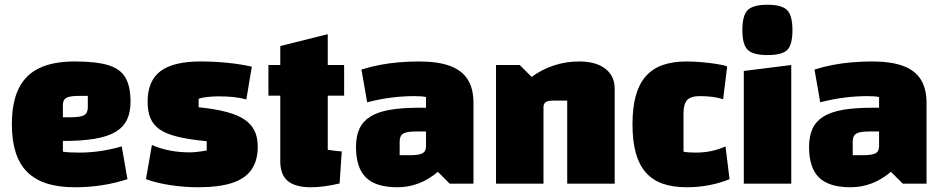

<svg xmlns="http://www.w3.org/2000/svg" viewBox="-20 -774 3969 809"><path d="M295 15Q227 15 177 -1Q127 -17 94.5 -49.5Q62 -82 46 -132Q30 -182 30 -250Q30 -342 58.5 -400.5Q87 -459 145.5 -487Q204 -515 295 -515Q385 -515 436 -499.5Q487 -484 508.5 -447Q530 -410 530 -345Q530 -300 514.5 -268.5Q499 -237 465.5 -217.5Q432 -198 377.5 -189Q323 -180 245 -180H215V-280H281Q320 -280 335 -289Q350 -298 350 -322V-370H314Q275 -370 260 -362Q245 -354 245 -332V-135Q266 -131 315 -131Q358 -131 402.5 -137.5Q447 -144 493 -157L517 -19Q465 -2 409.5 6.5Q354 15 295 15Z M602 -346Q602 -433 656 -474Q710 -515 825 -515Q882 -515 937.5 -509.5Q993 -504 1041 -493L1018 -355Q993 -362 964.5 -365Q936 -368 901 -368Q878 -368 854.5 -365.5Q831 -363 817 -358V-322Q886 -315 933.5 -302.5Q981 -290 1010 -270.5Q1039 -251 1052.5 -223Q1066 -195 1066 -156Q1066 -97 1039.5 -59Q1013 -21 957.5 -3Q902 15 814 15Q756 15 697.5 6Q639 -3 595 -19L620 -163Q691 -132 780 -132Q793 -132 811 -134Q829 -136 851 -140V-179Q778 -186 730 -197.5Q682 -209 654 -228Q626 -247 614 -275.5Q602 -304 602 -346Z M1290 15Q1224 15 1192.5 -11.5Q1161 -38 1161 -94V-580L1361 -630V-143Q1378 -140 1392.5 -138.5Q1407 -137 1420 -136L1411 -1Q1377 7 1346.5 11Q1316 15 1290 15ZM1111 -371V-500H1430V-371Z M1655 15Q1564 15 1522 -26Q1480 -67 1480 -155Q1480 -200 1494.5 -231.5Q1509 -263 1540 -282.5Q1571 -302 1621.5 -311Q1672 -320 1745 -320H1805V-220H1733Q1694 -220 1679 -211Q1664 -202 1664 -178V-120H1706Q1745 -120 1760 -128Q1775 -136 1775 -158V-365Q1760 -369 1725 -369Q1680 -369 1631 -363Q1582 -357 1527 -343L1503 -481Q1541 -493 1580.5 -500.5Q1620 -508 1661.5 -511.5Q1703 -515 1745 -515Q1825 -515 1875.5 -496.5Q1926 -478 1950.5 -439.5Q1975 -401 1975 -340V0H1875L1825 -50Q1748 15 1655 15Z M2070 0V-500H2170L2220 -450Q2264 -482 2314.5 -498.5Q2365 -515 2420 -515Q2491 -515 2530.5 -484.5Q2570 -454 2570 -400V0H2370V-350H2309Q2288 -350 2279 -343.5Q2270 -337 2270 -322V0Z M2873 15Q2814 15 2771 -0.5Q2728 -16 2700 -48.5Q2672 -81 2658.5 -131Q2645 -181 2645 -250Q2645 -319 2658.5 -369Q2672 -419 2700 -451.5Q2728 -484 2771 -499.5Q2814 -515 2873 -515Q2903 -515 2936.5 -512Q2970 -509 2999.5 -504.5Q3029 -500 3044 -494L3027 -356Q3005 -363 2980.5 -366Q2956 -369 2928 -369Q2891 -369 2875.5 -352.5Q2860 -336 2860 -296V-135Q2876 -131 2911 -131Q2946 -131 2977 -137.5Q3008 -144 3037 -157L3054 -19Q3012 -2 2966.5 6.5Q2921 15 2873 15Z M3114 -475 3314 -500V0H3114ZM3214 -542Q3153 -542 3130.5 -564Q3108 -586 3108 -647Q3108 -709 3130.5 -731.5Q3153 -754 3214 -754Q3274 -754 3296.5 -731.5Q3319 -709 3319 -647Q3319 -586 3297.5 -564Q3276 -542 3214 -542Z M3564 15Q3473 15 3431 -26Q3389 -67 3389 -155Q3389 -200 3403.5 -231.5Q3418 -263 3449 -282.5Q3480 -302 3530.5 -311Q3581 -320 3654 -320H3714V-220H3642Q3603 -220 3588 -211Q3573 -202 3573 -178V-120H3615Q3654 -120 3669 -128Q3684 -136 3684 -158V-365Q3669 -369 3634 -369Q3589 -369 3540 -363Q3491 -357 3436 -343L3412 -481Q3450 -493 3489.5 -500.5Q3529 -508 3570.5 -511.5Q3612 -515 3654 -515Q3734 -515 3784.5 -496.5Q3835 -478 3859.5 -439.5Q3884 -401 3884 -340V0H3784L3734 -50Q3657 15 3564 15Z"/></svg>

Font: Changa ExtraBold
Style: Regular
Weight: 800
Designer: Eduardo Rodriguez Tunni
Foundry: Eduardo Rodriguez Tunni
Version: Version 3.002; ttfautohint (v1.8.2)